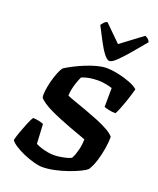

<svg xmlns="http://www.w3.org/2000/svg" viewBox="-176 -1097 989 1201"><g transform="rotate(20 318.5 -496.0)"><path d="M253 0Q229 0 195 -9.5Q161 -19 127 -33.5Q93 -48 66 -65.5Q39 -83 29 -98Q35 -124 47 -157.5Q59 -191 72 -222Q85 -253 95 -269Q116 -269 135.5 -264.5Q155 -260 166 -255L173 -125Q188 -117 209.5 -110Q231 -103 253.5 -99Q276 -95 295 -95Q312 -95 333.5 -98Q355 -101 375.5 -106Q396 -111 409 -118Q417 -131 423 -148Q429 -165 433.5 -183Q438 -201 440 -219Q442 -237 442 -253Q425 -260 396 -270Q367 -280 332.5 -293Q298 -306 262.5 -320.5Q227 -335 195.5 -350Q164 -365 141 -380.5Q118 -396 108 -409Q104 -427 108 -457Q112 -487 120.5 -520.5Q129 -554 140.5 -582Q152 -610 162 -623Q185 -638 218 -655Q251 -672 288 -687Q325 -702 359.5 -711Q394 -720 419 -720Q457 -720 499.5 -711Q542 -702 579.5 -687.5Q617 -673 635 -656Q631 -640 623 -614Q615 -588 605.5 -560.5Q596 -533 586 -509Q576 -485 569 -473Q545 -473 523.5 -478Q502 -483 492 -487L493 -613Q476 -619 448 -624Q420 -629 400 -629Q383 -629 363 -627Q343 -625 324 -620.5Q305 -616 290 -609Q280 -588 272 -564Q264 -540 259.5 -517Q255 -494 255 -476Q273 -468 307.5 -456Q342 -444 385 -428.5Q428 -413 470 -396Q512 -379 545 -360.5Q578 -342 592 -324Q592 -289 585 -245.5Q578 -202 565 -160Q552 -118 533 -89Q522 -78 491.5 -63Q461 -48 420 -33.5Q379 -19 335 -9.5Q291 0 253 0ZM421 -767Q406 -767 385 -793.5Q364 -820 340.5 -864.5Q317 -909 291 -960Q299 -971 306.5 -979.5Q314 -988 327 -992L436 -885L579 -992Q593 -987 601 -978.5Q609 -970 612 -961Q569 -909 531 -864.5Q493 -820 465 -793.5Q437 -767 421 -767Z"/></g></svg>

Font: Texturina Medium 12pt ExtraBold
Style: Italic
Weight: 800
Italic angle: -11°
Version: Version 1.002